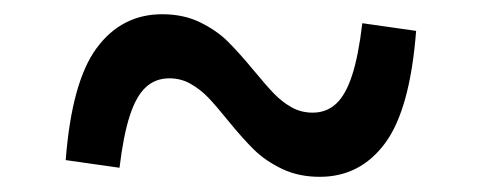

<svg xmlns="http://www.w3.org/2000/svg" viewBox="-20 -458 660 263"><path d="M291.8 -293.5Q275.8 -313.3 265.2 -324.4Q254.5 -335.5 241.2 -343.1Q228 -350.7 212 -350.7Q192.7 -350.7 179.5 -338.3Q166.3 -326 157.7 -299.2Q149 -272.5 143.7 -228.2L70 -238.7Q78.3 -346.2 112.5 -392.3Q146.7 -438.5 202.2 -438.5Q231.3 -438.5 253.9 -427.5Q276.5 -416.5 292 -401.2Q307.5 -385.8 328.2 -360.8Q344.5 -341 355.2 -329.9Q365.8 -318.8 379.1 -311.2Q392.3 -303.7 408.3 -303.7Q427.3 -303.7 440.5 -316Q453.7 -328.3 462.3 -354.9Q471 -381.5 476.3 -426.2L550 -415.7Q541.7 -308.2 507.6 -262Q473.5 -215.8 418 -215.8Q388.8 -215.8 366.1 -226.8Q343.3 -237.8 327.8 -253.1Q312.3 -268.3 291.8 -293.5Z"/></svg>

Font: Monaspace Xenon Var ExtraLight
Style: Regular
Weight: 200
Designer: Riley Cran and the Lettermatic Team
Version: Version 1.200 (Monaspace Xenon Var)